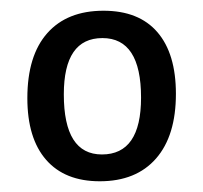

<svg xmlns="http://www.w3.org/2000/svg" viewBox="-20 -669 379 358"><path d="M273.5 -609C250.5 -635.7 217 -649 173 -649C127.7 -649 92.7 -635 68 -607C43.3 -579 31 -538.7 31 -486C31 -436 42.7 -397.7 66 -371C89.3 -344.3 122.7 -331 166 -331C211.3 -331 246.3 -345.2 271 -373.5C295.7 -401.8 308 -442 308 -494C308 -544 296.5 -582.3 273.5 -609ZM99 -493C99 -563 123 -598 171 -598C219 -598 243 -561 243 -487C243 -416.3 218.7 -381 170 -381C122.7 -381 99 -418.3 99 -493Z"/></svg>

Font: Alegreya Sans SC
Style: Regular
Weight: 400
Designer: Juan Pablo del Peral
Foundry: Huerta Tipografica
Version: Version 1.000;PS 001.000;hotconv 1.0.70;makeotf.lib2.5.58329